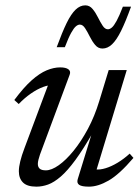

<svg xmlns="http://www.w3.org/2000/svg" viewBox="-20 -688 524 718"><path d="M270.5 -17.5 325 -194.5H328.5Q291.5 -130 261.8 -89.5Q232 -49 207 -27.5Q182 -6 160 2Q138 10 116 10Q81.5 10 66 -5.5Q50.5 -21 50.5 -47.5Q50.5 -63.5 55.8 -85Q61 -106.5 71.5 -134L167.5 -390.5L180.5 -370Q163.5 -371 141.2 -362.8Q119 -354.5 95.5 -338.2Q72 -322 50 -299L33.5 -314Q68.5 -361 98.2 -387.5Q128 -414 154.5 -425Q181 -436 205 -436Q226 -436 235.8 -428.8Q245.5 -421.5 240.5 -408.5L129.5 -110Q126 -99.5 123.8 -90.8Q121.5 -82 121.5 -75Q121.5 -63.5 128.5 -57.2Q135.5 -51 151.5 -51Q172.5 -51 199.8 -70.2Q227 -89.5 255.2 -124.2Q283.5 -159 308.8 -206.2Q334 -253.5 351 -309.5L386.5 -426H454L337 -40L337.5 -54.5Q354 -52.5 375.2 -59Q396.5 -65.5 419.8 -79.5Q443 -93.5 465 -113.5L479 -97.5Q426 -35.5 386.2 -12.8Q346.5 10 313 10Q285.5 10 276 3.2Q266.5 -3.5 270.5 -17.5ZM470 -663Q450 -607.5 433 -573Q416 -538.5 399.2 -522.5Q382.5 -506.5 363 -506.5Q347 -506.5 335.8 -520Q324.5 -533.5 315.8 -551.2Q307 -569 298.2 -582.5Q289.5 -596 278.5 -596Q271.5 -596 263.8 -589.5Q256 -583 246 -565Q236 -547 222.5 -511.5H192Q212.5 -567.5 229.2 -601.8Q246 -636 262.8 -652Q279.5 -668 299 -668Q315 -668 326.2 -654.5Q337.5 -641 346.2 -623.2Q355 -605.5 363.8 -592Q372.5 -578.5 383.5 -578.5Q390.5 -578.5 398.2 -585Q406 -591.5 416 -609.8Q426 -628 439.5 -663Z"/></svg>

Font: Newsreader 16pt
Style: Italic
Weight: 400
Italic angle: -17°
Designer: Hugues Gentile
Foundry: Production Type
Version: Version 1.003